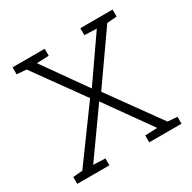

<svg xmlns="http://www.w3.org/2000/svg" viewBox="-158 -868 1023 1024"><g transform="rotate(-30 354.0 -355.5)"><path d="M354.5 -322.3 157.7 -45.4 231.4 -42.5V0H33.2V-42.5L91.8 -47.4L321.3 -361.8L104.5 -663.1L45.4 -668V-710.9H243.2V-668L168.9 -665L355 -401.9L537.6 -665L462.9 -668V-710.9H661.1V-668L601.1 -663.1L389.6 -361.8L616.2 -47.4L675.3 -42.5V0H476.6V-42.5L551.8 -45.4Z"/></g></svg>

Font: Suwannaphum Light
Style: Regular
Weight: 300
Designer: Danh Hong
Version: Version 8.002; ttfautohint (v1.8.3)